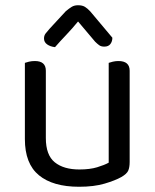

<svg xmlns="http://www.w3.org/2000/svg" viewBox="-20 -700 590 733"><path d="M75 -460Q80 -462 90.5 -464.5Q101 -467 113 -467Q155 -467 155 -430V-173Q155 -108 189 -80.5Q223 -53 283 -53Q323 -53 351 -61.5Q379 -70 395 -79V-460Q400 -462 410.5 -464.5Q421 -467 432 -467Q475 -467 475 -430V-82Q475 -61 469.5 -48.5Q464 -36 443 -24Q420 -11 379.5 1Q339 13 282 13Q182 13 128.5 -31Q75 -75 75 -169ZM278 -618Q255 -590 232.5 -566.5Q210 -543 190 -520Q172 -522 160 -530.5Q148 -539 148 -553Q148 -564 154 -572Q160 -580 170 -591L231 -657Q244 -668 254 -674Q264 -680 278 -680Q294 -680 304 -674Q314 -668 325 -656L409 -556Q409 -542 401.5 -532Q394 -522 378 -522Q366 -522 358.5 -527.5Q351 -533 343 -541Z"/></svg>

Font: Baloo Da 2
Style: Regular
Weight: 400
Designer: Noopur Datye, Sulekha Rajkumar and Ek Type
Foundry: Ek Type
Version: Version 1.640;hotconv 1.0.111;makeotfexe 2.5.65597; ttfautoh